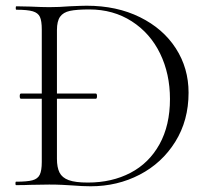

<svg xmlns="http://www.w3.org/2000/svg" viewBox="-20 -647 728 671"><path d="M639 -323Q639 -226 592.5 -151.5Q546 -77 468 -36.5Q390 4 297 4Q268 4 232 1Q218 0 197.5 -1Q177 -2 152 -2L86 -1Q68 0 36 0Q34 0 34 -6Q34 -12 36 -12Q75 -12 93.5 -17Q112 -22 119 -36.5Q126 -51 126 -81V-302H53Q49 -302 49 -311Q49 -320 53 -320H126V-544Q126 -574 119.5 -588Q113 -602 94.5 -607.5Q76 -613 37 -613Q35 -613 35 -619Q35 -625 37 -625L86 -624Q128 -622 152 -622Q187 -622 223 -625Q267 -627 283 -627Q388 -627 469 -587Q550 -547 594.5 -478Q639 -409 639 -323ZM574 -301Q574 -389 539.5 -460Q505 -531 440.5 -572.5Q376 -614 292 -614Q248 -614 224.5 -609Q201 -604 190 -588.5Q179 -573 179 -542V-320H315Q319 -320 319 -311Q319 -302 315 -302H179V-92Q179 -62 188 -44Q197 -26 220 -17.5Q243 -9 287 -9Q371 -9 436 -43Q501 -77 537.5 -143Q574 -209 574 -301Z"/></svg>

Font: Cormorant Garamond Light
Style: Regular
Weight: 300
Designer: Christian Thalmann (Catharsis Fonts)
Version: Version 3.000